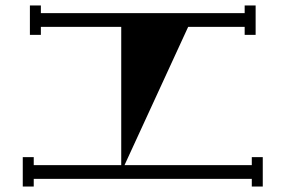

<svg xmlns="http://www.w3.org/2000/svg" viewBox="-20 -751 1040 700"><path d="M898 -178H938V-71H898V-99H103V-71H63V-178H103V-149H422V-653H129V-624H89V-731H129V-703H872V-731H912V-624H872V-653H666L434 -149H898Z"/></svg>

Font: Chokokutai
Style: Regular
Weight: 400
Designer: 108号,108go
Foundry: Font Zone 108
Version: Version 1.000; ttfautohint (v1.8.3)